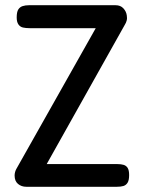

<svg xmlns="http://www.w3.org/2000/svg" viewBox="-20 -705 552 736"><path d="M81 11Q62 11 49 0Q36 -11 36 -32Q36 -39 38 -46Q40 -53 43 -58L347 -597H94Q79 -597 68 -599.5Q57 -602 50.5 -611.5Q44 -621 44 -638Q44 -659 50 -668.5Q56 -678 66.5 -681.5Q77 -685 91 -685H423Q442 -685 453 -673Q464 -661 466 -646Q468 -635 465.5 -626Q463 -617 459 -611L159 -76H430Q444 -76 454 -73Q464 -70 469.5 -61Q475 -52 475 -34Q475 -14 469 -4.5Q463 5 453 8Q443 11 428 11Z"/></svg>

Font: Fredoka SemiCondensed
Style: Regular
Weight: 400
Width: 4
Designer: Ben Nathan
Foundry: Milena B. Brandão, Ben Nathan
Version: Version 2.001